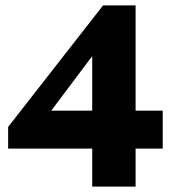

<svg xmlns="http://www.w3.org/2000/svg" viewBox="-20 -688 640 708"><path d="M320 0V-140H10V-220L360 -668H480V-280H580V-140H480V0ZM320 -280V-481L169 -280Z"/></svg>

Font: Madhuban Bold
Style: Regular
Weight: 700
Designer: jaikishan Patel
Foundry: MagicType
Version: Version 1.000